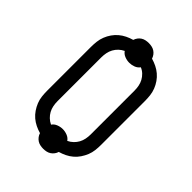

<svg xmlns="http://www.w3.org/2000/svg" viewBox="-235 -902 1070 1070"><g transform="rotate(45 300.0 -367.5)"><path d="M300 49Q288 49 276 46.5Q264 44 254 37.5Q244 31 236.5 21Q229 11 226 0Q205 -6 185.5 -15.5Q166 -25 149.5 -39Q133 -53 120.5 -71.5Q108 -90 100 -110Q92 -130 89.5 -151.5Q87 -173 87 -195V-540Q87 -562 89.5 -583.5Q92 -605 100 -625.5Q108 -646 120.5 -664Q133 -682 149.5 -696Q166 -710 185.5 -719.5Q205 -729 226 -735Q230 -747 237 -756.5Q244 -766 254 -772.5Q264 -779 276 -781.5Q288 -784 300 -784Q312 -784 324 -781.5Q336 -779 346 -772.5Q356 -766 363 -756.5Q370 -747 374 -735Q395 -729 414.5 -719.5Q434 -710 450.5 -696Q467 -682 479.5 -664Q492 -646 500 -625.5Q508 -605 510.5 -583.5Q513 -562 513 -540V-195Q513 -173 510.5 -151.5Q508 -130 500 -110Q492 -90 479.5 -71.5Q467 -53 450.5 -39Q434 -25 414.5 -15.5Q395 -6 374 0Q371 11 363.5 21Q356 31 346 37.5Q336 44 324 46.5Q312 49 300 49ZM236 -77Q246 -92 264 -99Q282 -106 300 -106Q318 -106 336 -99Q354 -92 364 -77Q381 -85 394 -97.5Q407 -110 415.5 -125.5Q424 -141 427.5 -159Q431 -177 431 -195V-540Q431 -558 427.5 -576Q424 -594 415.5 -609.5Q407 -625 394 -637.5Q381 -650 364 -657Q353 -642 335.5 -635.5Q318 -629 300 -629Q282 -629 264 -636Q246 -643 236 -658Q219 -650 206 -637.5Q193 -625 184.5 -609.5Q176 -594 172.5 -576Q169 -558 169 -540V-195Q169 -177 172.5 -159Q176 -141 184.5 -125.5Q193 -110 206 -97.5Q219 -85 236 -77Z"/></g></svg>

Font: Iosevka Curly Slab Extended
Style: Regular
Weight: 400
Width: 7
Monospace: yes
Designer: Belleve Invis
Foundry: Belleve Invis
Version: Version 11.1.0; ttfautohint (v1.8.3)